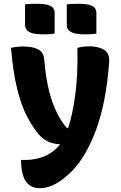

<svg xmlns="http://www.w3.org/2000/svg" viewBox="-20 -792 640 1012"><path d="M100 -547Q153 -547 181.5 -531.5Q210 -516 213 -479Q224 -345 255.5 -256.5Q287 -168 333 -117H339Q362 -185 376.5 -291Q391 -397 388 -540Q408 -545 422 -546.5Q436 -548 449 -548Q499 -548 529.5 -529Q560 -510 555 -460Q539 -248 485.5 -105.5Q432 37 358 111Q316 153 274 176.5Q232 200 189 200Q150 200 124 174Q109 159 100 127Q91 95 91 55V51H116Q159 51 203 36Q247 21 284 -16Q291 -23 297 -31Q258 -34 232 -46.5Q206 -59 183 -85Q152 -122 122.5 -178Q93 -234 71 -321.5Q49 -409 38 -540Q70 -547 100 -547ZM112 -769Q128 -771 145.5 -771.5Q163 -772 176 -772Q198 -772 219 -769Q240 -766 254 -755.5Q268 -745 268 -723V-615Q252 -612 234.5 -611.5Q217 -611 203 -611Q182 -611 161 -614.5Q140 -618 126 -629Q112 -640 112 -662ZM332 -769Q348 -771 365.5 -771.5Q383 -772 396 -772Q418 -772 439 -769Q460 -766 474 -755.5Q488 -745 488 -723V-615Q472 -612 454.5 -611.5Q437 -611 423 -611Q402 -611 381 -614.5Q360 -618 346 -629Q332 -640 332 -662Z"/></svg>

Font: Recursive Sn Csl St XBd
Style: Regular
Weight: 800
Version: Version 1.085;hotconv 1.1.0;makeotfexe 2.6.0; ttfautohint (v